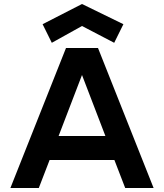

<svg xmlns="http://www.w3.org/2000/svg" viewBox="-20 -940 820 960"><path d="M32 0H174L228 -140H552L606 0H748L470 -700H310ZM193 -819 239 -726 390 -810 551 -726 597 -819 390 -920ZM273 -260 390 -565 507 -260Z"/></svg>

Font: KT Kiyosuna Sans Bold
Style: Regular
Weight: 700
Designer: [Zen Kaku Gothic] Yoshimichi Ohira
Version: Version 1.010;Glyphs 3.1.2 (3151)